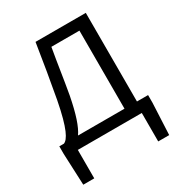

<svg xmlns="http://www.w3.org/2000/svg" viewBox="-215 -875 1143 1227"><g transform="rotate(-30 356.0 -261.5)"><path d="M167 -79C199 -125 225 -203 249 -327C271 -451 281 -530 303 -655H510V-79ZM684 -79H602V-733H231C206 -576 192 -488 165 -342C128 -148 93 -91 63 -79H29V-23L39 210H120V0H592V210H673L684 -23Z"/></g></svg>

Font: Noto Sans T Chinese Regular
Style: Regular
Weight: 400
Designer: Ryoko NISHIZUKA (kana & ideographs); Paul D. Hunt (Latin, Greek & Cyrillic); Wenlong ZHANG (bopomofo); Sandoll Communica
Foundry: Adobe Systems Incorporated
Version: Version 1.000;PS 1;hotconv 1.0.78;makeotf.lib2.5.61930